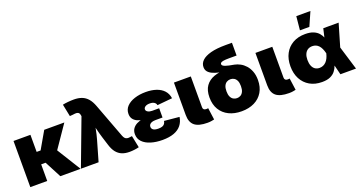

<svg xmlns="http://www.w3.org/2000/svg" viewBox="-42 -1421 3934 2094"><g transform="rotate(-20 1925.5 -374.0)"><path d="M243.7 -535.6V0H47.4V-535.6ZM637.2 -535.6 402.3 -192.9H209L202.6 -337.4H289.6L403.8 -535.6ZM396 0 290.5 -201.7 456.5 -281.7 631.3 0Z M634.8 0 836.4 -536.1 834.5 -547.4Q832 -565.4 823.7 -575Q815.4 -584.5 798.8 -586.4Q782.2 -588.4 754.4 -583.5L717.8 -580.6L689 -723.1Q715.3 -729 750.5 -732.4Q785.6 -735.8 818.8 -735.8Q872.1 -735.8 911.6 -720.7Q951.2 -705.6 980 -672.1Q1008.8 -638.7 1029.3 -583.5L1179.2 -184.1Q1187 -164.6 1196.8 -154.1Q1206.5 -143.6 1220.5 -140.4Q1234.4 -137.2 1252.9 -140.1L1279.3 -143.6L1307.6 -4.4Q1285.6 1.5 1255.6 5.4Q1225.6 9.3 1196.3 9.3Q1147 9.3 1109.6 -6.1Q1072.3 -21.5 1045.4 -54.9Q1018.6 -88.4 1001.5 -144L971.7 -238.8Q954.6 -293.5 941.4 -349.1Q928.2 -404.8 915.5 -468.3H958Q944.8 -404.8 934.6 -349.4Q924.3 -293.9 908.7 -238.8L839.8 0Z M1580.1 10.3Q1505.9 10.3 1446 -8.1Q1386.2 -26.4 1351.3 -62.5Q1316.4 -98.6 1316.4 -151.4Q1316.4 -188.5 1334 -214.6Q1351.6 -240.7 1383.3 -257.1Q1415 -273.4 1457.3 -281Q1499.5 -288.6 1548.8 -288.6H1662.1V-220.2H1581.1Q1555.7 -220.2 1538.1 -214.1Q1520.5 -208 1511.5 -196.8Q1502.4 -185.5 1502.4 -169.9Q1502.4 -147.9 1520.8 -134.8Q1539.1 -121.6 1580.1 -121.6Q1607.4 -121.6 1624.8 -127.9Q1642.1 -134.3 1651.9 -147.2Q1661.6 -160.2 1664.6 -179.7L1838.9 -163.1Q1830.6 -107.9 1799.6 -69.1Q1768.6 -30.3 1713.9 -10Q1659.2 10.3 1580.1 10.3ZM1550.8 -261.7Q1502 -261.7 1460.9 -267.8Q1419.9 -273.9 1389.6 -287.8Q1359.4 -301.8 1342.8 -325.2Q1326.2 -348.6 1326.2 -383.8Q1326.2 -435.1 1360.4 -470.7Q1394.5 -506.3 1452.9 -525.4Q1511.2 -544.4 1582.5 -544.4Q1650.9 -544.4 1704.1 -526.6Q1757.3 -508.8 1790.5 -472.9Q1823.7 -437 1831.5 -382.3L1656.7 -365.7Q1652.8 -387.7 1633.5 -399.9Q1614.3 -412.1 1583 -412.1Q1549.3 -412.1 1530.5 -399.7Q1511.7 -387.2 1511.7 -369.1Q1511.7 -351.1 1531 -339.4Q1550.3 -327.6 1581.1 -327.6H1662.1V-261.7Z M2105.5 2Q2002.9 2 1956.1 -36.4Q1909.2 -74.7 1909.2 -159.2V-535.6H2105V-177.7Q2105 -161.1 2114.3 -152.3Q2123.5 -143.6 2141.1 -143.6Q2149.4 -143.6 2155 -144Q2160.6 -144.5 2164.6 -145.5L2183.6 -7.8Q2170.9 -4.9 2151.1 -1.5Q2131.3 2 2105.5 2Z M2499 11.7Q2415 11.7 2351.8 -19.3Q2288.6 -50.3 2253.2 -108.9Q2217.8 -167.5 2217.8 -250Q2217.8 -332.5 2253.2 -382.3Q2288.6 -432.1 2351.8 -454.6Q2415 -477.1 2499 -477.1V-453.1Q2451.7 -460.9 2410.2 -470.5Q2368.7 -480 2336.9 -494.1Q2305.2 -508.3 2287.4 -529.8Q2269.5 -551.3 2269.5 -583.5Q2269.5 -626 2302.7 -658.2Q2335.9 -690.4 2404.3 -709Q2472.7 -727.5 2578.6 -727.5H2652.3V-579.1H2564.9Q2522 -579.1 2499.5 -575.2Q2477.1 -571.3 2469 -564.5Q2460.9 -557.6 2460.9 -548.3Q2460.9 -538.1 2470.2 -530.3Q2479.5 -522.5 2496.8 -516.4Q2514.2 -510.3 2538.8 -504.9Q2563.5 -499.5 2595.2 -494.1Q2628.4 -487.8 2661.1 -470.2Q2693.8 -452.6 2720.7 -422.6Q2747.6 -392.6 2763.9 -349.6Q2780.3 -306.6 2780.3 -250Q2780.3 -167.5 2744.9 -108.9Q2709.5 -50.3 2646.2 -19.3Q2583 11.7 2499 11.7ZM2499 -140.6Q2522.5 -140.6 2541.5 -151.9Q2560.5 -163.1 2571.8 -187.3Q2583 -211.4 2583 -250Q2583 -289.1 2571.8 -313Q2560.5 -336.9 2541.5 -348.1Q2522.5 -359.4 2499 -359.4Q2476.1 -359.4 2456.8 -348.1Q2437.5 -336.9 2426.3 -313Q2415 -289.1 2415 -250Q2415 -211.4 2426.3 -187.3Q2437.5 -163.1 2456.8 -151.9Q2476.1 -140.6 2499 -140.6Z M3051.3 2Q2948.7 2 2901.9 -36.4Q2855 -74.7 2855 -159.2V-535.6H3050.8V-177.7Q3050.8 -161.1 3060.1 -152.3Q3069.3 -143.6 3086.9 -143.6Q3095.2 -143.6 3100.8 -144Q3106.4 -144.5 3110.4 -145.5L3129.4 -7.8Q3116.7 -4.9 3096.9 -1.5Q3077.1 2 3051.3 2Z M3431.6 11.7Q3350.1 11.7 3289.8 -23.2Q3229.5 -58.1 3196.5 -120.8Q3163.6 -183.6 3163.6 -266.6Q3163.6 -350.6 3196.5 -412.8Q3229.5 -475.1 3290.3 -509.5Q3351.1 -543.9 3434.1 -543.9Q3491.2 -543.9 3528.6 -528.3Q3565.9 -512.7 3588.4 -486.8Q3610.8 -460.9 3623 -429.4Q3635.3 -397.9 3642.1 -365.7H3690.9L3742.7 -279.3L3827.6 0H3646.5L3579.6 -269Q3571.8 -300.3 3560.8 -323.7Q3549.8 -347.2 3535.4 -362.3Q3521 -377.4 3502.7 -385.3Q3484.4 -393.1 3461.9 -393.1Q3430.2 -393.1 3408 -378.4Q3385.7 -363.8 3373.8 -336.2Q3361.8 -308.6 3361.8 -269Q3361.8 -229 3373.3 -200.7Q3384.8 -172.4 3406.2 -157.5Q3427.7 -142.6 3458 -142.6Q3481.4 -142.6 3501 -151.4Q3520.5 -160.2 3535.6 -176Q3550.8 -191.9 3561.8 -214.8Q3572.8 -237.8 3579.6 -266.1L3642.6 -535.6H3820.8L3741.7 -266.1L3689.5 -177.7H3638.2Q3630.4 -144 3618.7 -110.6Q3606.9 -77.1 3585.2 -49.3Q3563.5 -21.5 3526.6 -4.9Q3489.7 11.7 3431.6 11.7ZM3395.5 -601.1 3411.1 -760.3H3575.2L3504.9 -601.1Z"/></g></svg>

Font: Inter 20pt Black
Style: Regular
Weight: 900
Version: Version 4.001;git-66647c0bb